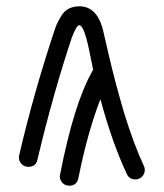

<svg xmlns="http://www.w3.org/2000/svg" viewBox="-20 -570 520 610"><path d="M440 -30Q440 -18 431.5 -9Q423 0 410 0Q391 0 383 -17Q336 -117 299 -255Q258 -149 229 -4Q224 20 200 20Q187 20 178.5 11Q170 2 170 -10Q170 -11 170.5 -13Q171 -15 171 -16Q215 -242 274 -345Q274 -346 275 -346L276 -348Q275 -354 270.5 -375.5Q266 -397 262.5 -414Q259 -431 254 -449.5Q249 -468 243 -479Q237 -490 232 -490Q223 -490 208 -450Q148 -270 99 -63Q94 -40 70 -40Q57 -40 48.5 -49Q40 -58 40 -70Q40 -75 41 -77Q86 -271 152 -470Q157 -486 161 -494.5Q165 -503 174.5 -519Q184 -535 198.5 -542.5Q213 -550 232 -550Q291 -550 309 -467Q311 -459 323 -406.5Q335 -354 347.5 -307Q360 -260 375 -209Q406 -109 437 -43Q440 -37 440 -30Z"/></svg>

Font: Pecita
Style: Book
Weight: 400
Width: 7
Version: Version 4.3